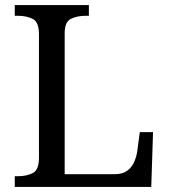

<svg xmlns="http://www.w3.org/2000/svg" viewBox="-20 -734 663 754"><path d="M38 0V-42H51Q85 -42 109 -54.5Q133 -67 133 -114V-600Q133 -647 109 -659.5Q85 -672 51 -672H38V-714H329V-672H316Q283 -672 258.5 -660Q234 -648 234 -604V-50H431Q461 -50 479.5 -63.5Q498 -77 507 -98Q516 -119 519 -140L529 -215H581L574 0Z"/></svg>

Font: Noto Serif Dives Akuru
Style: Regular
Weight: 400
Designer: Fernando Caro
Foundry: Fernando Caro
Version: Version 2.000; ttfautohint (v1.8.4.7-5d5b)